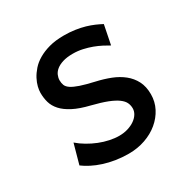

<svg xmlns="http://www.w3.org/2000/svg" viewBox="-126 -618 723 740"><g transform="rotate(-30 235.5 -248.0)"><path d="M390.6 -383.3Q378.4 -390.6 362.8 -398.7Q347.2 -406.7 328.9 -413.6Q310.5 -420.4 289.8 -425Q269 -429.7 246.6 -429.7Q219.7 -429.7 201.4 -423.8Q183.1 -418 172.1 -408.9Q161.1 -399.9 156.2 -388.4Q151.4 -377 151.4 -366.2Q151.4 -353.5 155.3 -343.8Q159.2 -334 171.6 -325.7Q184.1 -317.4 207 -309.6Q230 -301.8 268.6 -293Q301.8 -285.6 331.1 -274.2Q360.4 -262.7 382.3 -245.1Q404.3 -227.5 417 -202.9Q429.7 -178.2 429.7 -144Q429.7 -110.8 415 -82.5Q400.4 -54.2 375 -33Q349.6 -11.7 315.4 0.2Q281.2 12.2 241.7 12.2Q211.9 12.2 184.3 7.8Q156.7 3.4 132.6 -4.4Q108.4 -12.2 88.4 -22.5Q68.4 -32.7 53.7 -43.9L78.1 -131.8Q94.7 -117.2 115.5 -105Q136.2 -92.8 158.2 -84Q180.2 -75.2 202.4 -70.6Q224.6 -65.9 244.1 -65.9Q265.6 -65.9 283.4 -71.5Q301.3 -77.1 314.2 -86.2Q327.1 -95.2 334.5 -107.2Q341.8 -119.1 341.8 -131.8Q341.8 -145.5 336.2 -157.5Q330.6 -169.4 315.7 -180.4Q300.8 -191.4 274.7 -201.7Q248.5 -211.9 207.5 -222.2Q163.1 -232.9 135 -247.6Q106.9 -262.2 91.1 -279.8Q75.2 -297.4 69.3 -317.9Q63.5 -338.4 63.5 -361.3Q63.5 -372.6 67.1 -387.7Q70.8 -402.8 79.3 -419.2Q87.9 -435.5 101.8 -451.4Q115.7 -467.3 136.7 -479.7Q157.7 -492.2 186 -500Q214.4 -507.8 251.5 -507.8Q277.8 -507.8 301 -504.4Q324.2 -501 343.5 -495.4Q362.8 -489.7 378.9 -482.7Q395 -475.6 407.7 -468.8Z"/></g></svg>

Font: Andika Eur
Style: Regular
Weight: 400
Designer: Victor Gaultney, Annie Olsen, Julie Remington, Don Collingsworth, Eric Hays, Becca Hirsbrunner
Foundry: SIL International
Version: Version 5.000